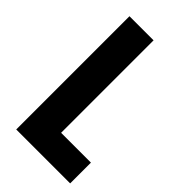

<svg xmlns="http://www.w3.org/2000/svg" viewBox="-220 -785 856 856"><g transform="rotate(45 208.0 -357.0)"><path d="M62 0V-714H214V-131H402V0Z"/></g></svg>

Font: Noto Sans Khmer ExtraCondensed ExtraBold
Style: Regular
Weight: 800
Width: 2
Designer: Danh Hong and the Monotype Design Team
Foundry: Monotype Imaging Inc.
Version: Version 2.004